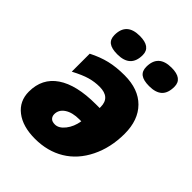

<svg xmlns="http://www.w3.org/2000/svg" viewBox="-218 -886 1015 1015"><g transform="rotate(45 289.5 -378.5)"><path d="M318.8 -563Q422.9 -563 480.5 -504.9Q538.1 -446.8 538.1 -344.2Q538.1 -241.2 497.3 -158.4Q456.5 -75.7 385.5 -33Q314.5 9.8 221.2 9.8Q129.4 9.8 75.7 -31.7Q22 -73.2 22 -144Q22 -243.2 98.6 -295.2Q175.3 -347.2 318.8 -347.2H348.1V-355Q348.1 -426.8 268.1 -426.8Q231.4 -426.8 196 -416.7Q160.6 -406.7 107.9 -378.9V-513.2Q159.7 -539.6 208.3 -551.3Q256.8 -563 318.8 -563ZM242.2 -118.2Q271 -118.2 296.4 -150.4Q321.8 -182.6 329.1 -229H314.9Q262.7 -229 231.9 -208.5Q201.2 -188 201.2 -154.8Q201.2 -139.2 210.9 -128.7Q220.7 -118.2 242.2 -118.2ZM130.4 -675.8Q130.4 -767.1 228.5 -767.1Q311.5 -767.1 311.5 -706.1Q311.5 -613.8 213.4 -613.8Q170.4 -613.8 150.4 -628.9Q130.4 -644 130.4 -675.8ZM368.2 -675.8Q368.2 -767.1 466.3 -767.1Q548.3 -767.1 548.3 -706.1Q548.3 -658.7 524.2 -636.2Q500 -613.8 451.2 -613.8Q408.2 -613.8 388.2 -628.9Q368.2 -644 368.2 -675.8Z"/></g></svg>

Font: Open Sans Extrabold
Style: Italic
Weight: 800
Italic angle: -12°
Foundry: Ascender Corporation
Version: Version 1.10